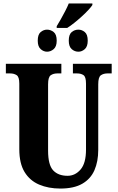

<svg xmlns="http://www.w3.org/2000/svg" viewBox="-20 -1084 682 1114"><path d="M309 -932Q319 -948 332 -971Q345 -994 358 -1019Q371 -1044 379 -1064H516V-1055Q510 -1045 493.5 -1027Q477 -1009 455 -989Q433 -969 410.5 -951Q388 -933 370 -922H309ZM253 -784Q233 -784 216 -799Q199 -814 199 -848Q199 -884 216 -898Q233 -912 253 -912Q274 -912 291.5 -898Q309 -884 309 -848Q309 -814 291.5 -799Q274 -784 253 -784ZM435 -784Q413 -784 396 -799Q379 -814 379 -848Q379 -884 396 -898Q413 -912 435 -912Q455 -912 472 -898Q489 -884 489 -848Q489 -814 472 -799Q455 -784 435 -784ZM330 10Q261 10 207 -13Q153 -36 122.5 -86Q92 -136 92 -218V-599Q92 -638 76.5 -648Q61 -658 39 -658H14V-714H336V-658H312Q290 -658 274.5 -647.5Q259 -637 259 -595V-210Q259 -127 288.5 -95.5Q318 -64 372 -64Q416 -64 447.5 -100.5Q479 -137 479 -216V-599Q479 -638 464.5 -648Q450 -658 427 -658H403V-714H628V-658H603Q581 -658 565.5 -647.5Q550 -637 550 -595V-214Q550 -147 528 -96.5Q506 -46 457.5 -18Q409 10 330 10Z"/></svg>

Font: Noto Serif ExtraCondensed Black
Style: Regular
Weight: 900
Width: 2
Designer: Monotype Design Team
Foundry: Monotype Imaging Inc.
Version: Version 2.015; ttfautohint (v1.8.4.7-5d5b)